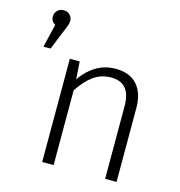

<svg xmlns="http://www.w3.org/2000/svg" viewBox="-110 -843 883 940"><g transform="rotate(15 332.0 -372.5)"><path d="M142 -702Q142 -692 137.5 -679.5Q133 -667 128 -654.5Q123 -642 120 -636L84 -547H48L76 -665Q54 -677 54 -702Q54 -720 66.5 -732.5Q79 -745 98 -745Q118 -745 130 -732.5Q142 -720 142 -702ZM565 -374V0H507V-366Q507 -429 482 -458Q457 -487 408 -487Q358 -487 319.5 -459.5Q281 -432 246 -379V0H188V-523H238L244 -434Q276 -481 320 -507.5Q364 -534 419 -534Q490 -534 527.5 -492Q565 -450 565 -374Z"/></g></svg>

Font: Fira Sans Light
Style: Regular
Weight: 300
Designer: bBox Type GmbH & Carrois Corporate GbR & Edenspiekermann AG
Foundry: bBox Type GmbH & Carrois Corporate GbR & Edenspiekermann AG
Version: Version 4.301